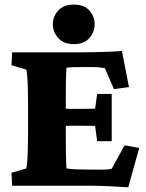

<svg xmlns="http://www.w3.org/2000/svg" viewBox="-20 -798 627 825"><path d="M531.2 6.8Q501 4.9 453.6 2.4Q406.2 0 369.1 0H32.2L29.3 -55.7L92.8 -74.2Q94.7 -78.1 96.7 -100.6Q98.6 -123 99.6 -157.2Q100.6 -191.4 100.6 -228.5V-345.7Q100.6 -383.8 99.6 -418Q98.6 -452.1 96.7 -474.1Q94.7 -496.1 92.8 -499L29.3 -517.6L32.2 -573.2H323.2Q347.7 -573.2 382.3 -573.7Q417 -574.2 450.2 -575.7Q483.4 -577.1 503.9 -579.1L534.2 -423.8L469.7 -415L430.7 -504.9Q415 -507.8 404.3 -508.8Q393.6 -509.8 381.8 -509.8H331.1Q312.5 -509.8 293.5 -509.3Q274.4 -508.8 265.6 -506.8Q264.6 -497.1 264.2 -482.4Q263.7 -467.8 263.2 -443.4Q262.7 -418.9 262.7 -380.9V-211.9Q262.7 -172.9 263.2 -146Q263.7 -119.1 264.2 -102.1Q264.6 -85 265.6 -74.2Q285.2 -71.3 307.1 -70.3Q329.1 -69.3 365.2 -69.3H390.6Q418 -69.3 429.2 -69.3Q440.4 -69.3 445.8 -70.3Q451.2 -71.3 460 -73.2L515.6 -173.8L578.1 -162.1ZM397.5 -191.4 388.7 -256.8Q381.8 -256.8 364.7 -257.3Q347.7 -257.8 327.1 -257.8H289.1Q269.5 -257.8 254.9 -256.8Q240.2 -255.9 237.3 -254.9V-334Q240.2 -333 254.9 -331.5Q269.5 -330.1 289.1 -330.1H327.1Q347.7 -330.1 364.7 -330.6Q381.8 -331.1 388.7 -331.1L397.5 -394.5H460V-191.4ZM297.9 -608.4Q252.9 -608.4 230 -634.8Q207 -661.1 207 -694.3Q207 -726.6 230 -752.4Q252.9 -778.3 297.9 -778.3Q341.8 -778.3 364.3 -752.4Q386.7 -726.6 386.7 -694.3Q386.7 -661.1 364.3 -634.8Q341.8 -608.4 297.9 -608.4Z"/></svg>

Font: Crimson Pro Black
Style: Regular
Weight: 900
Designer: Jacques Le Bailly
Foundry: Baron von Fonthausen
Version: Version 1.003